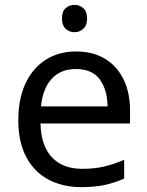

<svg xmlns="http://www.w3.org/2000/svg" viewBox="-20 -757 604 787"><path d="M292 -546Q361 -546 410.5 -516Q460 -486 486.5 -431.5Q513 -377 513 -304V-251H146Q148 -160 192.5 -112.5Q237 -65 317 -65Q368 -65 407.5 -74.5Q447 -84 489 -102V-25Q448 -7 408 1.5Q368 10 313 10Q237 10 178.5 -21Q120 -52 87.5 -113.5Q55 -175 55 -264Q55 -352 84.5 -415Q114 -478 167.5 -512Q221 -546 292 -546ZM291 -474Q228 -474 191.5 -433.5Q155 -393 148 -321H421Q420 -389 389 -431.5Q358 -474 291 -474ZM286 -737Q306 -737 321.5 -723.5Q337 -710 337 -681Q337 -653 321.5 -639Q306 -625 286 -625Q264 -625 249 -639Q234 -653 234 -681Q234 -710 249 -723.5Q264 -737 286 -737Z"/></svg>

Font: Noto Sans Tirhuta
Style: Regular
Weight: 400
Designer: Monotype Design Team
Foundry: Monotype Imaging Inc.
Version: Version 2.003; ttfautohint (v1.8.4.7-5d5b)